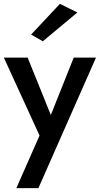

<svg xmlns="http://www.w3.org/2000/svg" viewBox="-24 -760 520 1000"><path d="M476 -460H360L216 -99L267 -96L120 -460H-4L182 -54L61 220H176ZM379 -695 288 -740 138 -580 199 -545Z"/></svg>

Font: Jost Medium
Style: Regular
Weight: 500
Version: Version 3.710